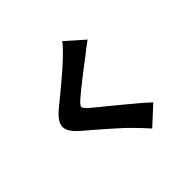

<svg xmlns="http://www.w3.org/2000/svg" viewBox="-210 -1082 1420 1420"><g transform="rotate(-45 500.0 -372.0)"><path d="M751 -711Q723 -691 698 -672Q673 -653 653 -636Q629 -618 596 -593Q563 -568 527.5 -540Q492 -512 459 -485.5Q426 -459 402 -438Q378 -417 370 -404Q362 -391 370.5 -378.5Q379 -366 403 -344Q423 -327 456.5 -300Q490 -273 530.5 -239.5Q571 -206 614 -170.5Q657 -135 696.5 -101.5Q736 -68 766 -39L624 92Q576 38 526 -12Q505 -34 470.5 -66Q436 -98 394.5 -134Q353 -170 311.5 -206Q270 -242 236 -271Q185 -315 169.5 -352Q154 -389 173.5 -426Q193 -463 246 -506Q276 -530 313 -560.5Q350 -591 388.5 -623.5Q427 -656 462 -686.5Q497 -717 522 -741Q548 -766 572.5 -791Q597 -816 610 -836Z"/></g></svg>

Font: Noto Sans SC Black
Style: Regular
Weight: 900
Designer: Ryoko NISHIZUKA  (kana, bopomofo & ideographs); Paul D. Hunt (Latin, Greek & Cyrillic); Sandoll Communications , Soo-you
Foundry: Adobe
Version: Version 2.004-H2;hotconv 1.0.118;makeotfexe 2.5.65603